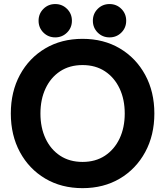

<svg xmlns="http://www.w3.org/2000/svg" viewBox="-20 -930 828 962"><path d="M34.2 -361.3Q34.2 -470.2 79.8 -554.7Q125.5 -639.2 206.5 -687.3Q287.6 -735.4 393.6 -735.4Q499.5 -735.4 580.6 -687.3Q661.6 -639.2 707.5 -554.7Q753.4 -470.2 753.4 -361.3Q753.4 -252.4 707.5 -168Q661.6 -83.5 580.6 -35.4Q499.5 12.7 393.6 12.7Q287.6 12.7 206.5 -35.4Q125.5 -83.5 79.8 -168Q34.2 -252.4 34.2 -361.3ZM182.6 -361.3Q182.6 -290.5 208.3 -235.8Q233.9 -181.2 281.2 -149.9Q328.6 -118.7 393.6 -118.7Q458.5 -118.7 505.9 -149.9Q553.2 -181.2 579.1 -235.8Q605 -290.5 605 -361.3Q605 -432.1 579.1 -486.8Q553.2 -541.5 505.9 -572.8Q458.5 -604 393.6 -604Q328.6 -604 281.2 -572.8Q233.9 -541.5 208.3 -486.8Q182.6 -432.1 182.6 -361.3ZM445.3 -826.2Q445.3 -861.3 469.5 -885.5Q493.7 -909.7 528.8 -909.7Q564 -909.7 588.1 -885.5Q612.3 -861.3 612.3 -826.2Q612.3 -791 588.1 -766.8Q564 -742.7 528.8 -742.7Q493.7 -742.7 469.5 -766.8Q445.3 -791 445.3 -826.2ZM173.3 -826.2Q173.3 -861.3 197.5 -885.5Q221.7 -909.7 256.8 -909.7Q291.5 -909.7 315.9 -885.5Q340.3 -861.3 340.3 -826.2Q340.3 -791 315.9 -766.8Q291.5 -742.7 256.8 -742.7Q221.7 -742.7 197.5 -766.8Q173.3 -791 173.3 -826.2Z"/></svg>

Font: Giphurs
Style: Bold
Weight: 700
Version: Version 0.920; ttfautohint (v1.8.4.7-5d5b)